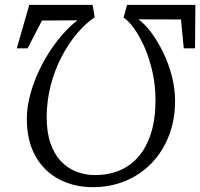

<svg xmlns="http://www.w3.org/2000/svg" viewBox="-20 -763 828 794"><path d="M788 -743 786.5 -563H740L728.5 -682.5L552.5 -683Q578 -665 604.5 -629.8Q631 -594.5 653.8 -548.2Q676.5 -502 690.2 -450Q704 -398 704 -346Q704 -268 678.8 -202.5Q653.5 -137 607.8 -89.2Q562 -41.5 499.8 -15.2Q437.5 11 363.5 11Q287.5 11 225.5 -21Q163.5 -53 127.2 -116.2Q91 -179.5 91 -272.5Q91 -314 102 -359.8Q113 -405.5 132.5 -451Q152 -496.5 178.5 -539Q205 -581.5 236 -617.5Q267 -653.5 300.5 -679L153.5 -678L94 -563H49.5L101 -743H363L371.5 -691.5Q333.5 -666 298.2 -624.2Q263 -582.5 234.8 -528.2Q206.5 -474 190 -411Q173.5 -348 173 -279.5Q173 -216 188.8 -170.5Q204.5 -125 232.2 -96Q260 -67 296.2 -53Q332.5 -39 373.5 -39Q428.5 -39 474.2 -58Q520 -77 553.2 -115.8Q586.5 -154.5 604.8 -213Q623 -271.5 623 -350Q623 -408 611.2 -462.2Q599.5 -516.5 580 -562.2Q560.5 -608 537.2 -641.5Q514 -675 491 -690.5L505.5 -743Z"/></svg>

Font: Merriweather Light
Style: Italic
Weight: 300
Italic angle: -7.8°
Designer: Eben Sorkin
Foundry: Eben Sorkin
Version: Version 2.101